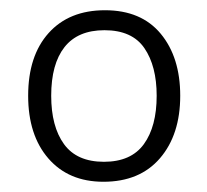

<svg xmlns="http://www.w3.org/2000/svg" viewBox="-20 -744 404 375"><path d="M332 -557Q332 -481 292.5 -435Q253 -389 182 -389Q114 -389 74.5 -434.5Q35 -480 35 -557Q35 -635 75 -679.5Q115 -724 185 -724Q256 -724 294 -678Q332 -632 332 -557ZM80 -557Q80 -497 105 -462.5Q130 -428 183 -428Q236 -428 261 -462.5Q286 -497 286 -557Q286 -615 262 -650Q238 -685 184 -685Q132 -685 106 -652Q80 -619 80 -557Z"/></svg>

Font: Noto Sans Bengali UI Light
Style: Regular
Weight: 300
Designer: Jelle Bosma - Monotype Design Team
Foundry: Monotype Imaging Inc.
Version: Version 2.003; ttfautohint (v1.8.4.7-5d5b)